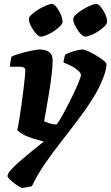

<svg xmlns="http://www.w3.org/2000/svg" viewBox="-20 -750 561 970"><path d="M91 200Q74 192 57 179.5Q40 167 29 156Q18 145 18 140Q18 128 34.5 109Q51 90 78 66.5Q105 43 137 17Q169 -9 201 -35Q175 -42 149.5 -49.5Q124 -57 103 -67.5Q82 -78 67 -93Q72 -113 77.5 -147Q83 -181 88.5 -220.5Q94 -260 98.5 -297Q103 -334 105.5 -360Q108 -386 108 -393Q108 -405 100 -409Q92 -413 78 -413H30Q30 -418 31.5 -429Q33 -440 35 -450.5Q37 -461 38 -464Q52 -471 81 -479.5Q110 -488 138.5 -494Q167 -500 181 -500Q210 -500 228 -487Q246 -474 246 -447Q246 -418 241 -375Q236 -332 228.5 -285.5Q221 -239 214 -199.5Q207 -160 203 -137Q215 -132 226.5 -128Q238 -124 248 -122.5Q258 -121 264 -121Q268 -121 281.5 -143.5Q295 -166 313 -200Q331 -234 348.5 -270.5Q366 -307 377.5 -335Q389 -363 389 -372Q389 -378 382.5 -385.5Q376 -393 364 -402Q352 -411 336 -419Q320 -427 301 -434Q301 -442 304.5 -456.5Q308 -471 310 -474Q318 -480 335.5 -486Q353 -492 371 -496Q389 -500 396 -500Q406 -500 425.5 -491Q445 -482 466.5 -469.5Q488 -457 503 -444.5Q518 -432 518 -426Q518 -400 503 -360.5Q488 -321 468 -285Q435 -227 390.5 -167Q346 -107 299 -47Q252 13 210 73Q168 133 141 191ZM410 -565Q400 -565 385.5 -581Q371 -597 360.5 -618Q350 -639 350 -654Q350 -664 364 -677Q378 -690 398 -702Q418 -714 437 -722Q456 -730 466 -730Q477 -730 490 -714Q503 -698 512 -677.5Q521 -657 521 -641Q521 -630 508 -617Q495 -604 476.5 -592Q458 -580 439.5 -572.5Q421 -565 410 -565ZM186 -565Q176 -565 161.5 -581Q147 -597 136.5 -618Q126 -639 126 -654Q126 -664 140 -677Q154 -690 173.5 -702Q193 -714 212.5 -722Q232 -730 242 -730Q253 -730 265.5 -714Q278 -698 287 -677Q296 -656 296 -641Q296 -630 283 -617Q270 -604 251.5 -592Q233 -580 215 -572.5Q197 -565 186 -565Z"/></svg>

Font: Texturina Medium 12pt Black
Style: Italic
Weight: 900
Italic angle: -11°
Version: Version 1.002